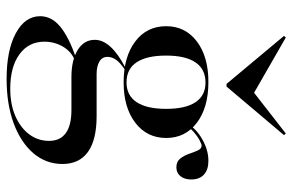

<svg xmlns="http://www.w3.org/2000/svg" viewBox="-174 -531 898 590"><g transform="rotate(90 275.0 -236.0)"><path d="M222.6 192.7Q134.7 192.7 82.3 164.5Q29.8 136.3 29.8 89.5Q29.8 54 62.5 27.4Q95.2 0.8 157.3 -20.2L165.3 -16.9Q138.7 -6.5 123.4 19.4Q108.1 45.2 108.1 76.6Q108.1 125 146.8 153.2Q185.5 181.5 252.4 181.5Q300 181.5 335.9 166.1Q371.8 150.8 392.3 123.8Q412.9 96.8 412.9 62.1Q412.9 28.2 389.1 10.9Q365.3 -6.5 317.7 -6.5H216.9Q164.5 -6.5 133.5 -25.8Q102.4 -45.2 102.4 -78.2Q102.4 -103.2 123.8 -126.6Q145.2 -150 187.1 -171.8L194.4 -171Q171.8 -155.6 163.3 -143.1Q154.8 -130.6 154.8 -116.9Q154.8 -100.8 169.4 -92.3Q183.9 -83.9 207.3 -83.9H337.1Q409.7 -83.9 446.8 -57.3Q483.9 -30.6 483.9 21Q483.9 71.8 450.8 110.5Q417.7 149.2 358.9 171Q300 192.7 222.6 192.7ZM233.1 -166.9Q154.8 -166.9 107.7 -202.4Q60.5 -237.9 60.5 -297.6Q60.5 -356.5 107.3 -391.9Q154 -427.4 232.3 -427.4Q310.5 -427.4 357.3 -391.9Q404 -356.5 404 -297.6Q404 -238.7 357.3 -202.8Q310.5 -166.9 233.1 -166.9ZM233.1 -175.8Q273.4 -175.8 294 -206.9Q314.5 -237.9 314.5 -297.6Q314.5 -357.3 294 -387.9Q273.4 -418.5 233.9 -418.5Q192.7 -418.5 171.8 -387.9Q150.8 -357.3 150.8 -297.6Q150.8 -237.9 171.4 -206.9Q191.9 -175.8 233.1 -175.8ZM494.4 -329Q476.6 -329 467.3 -340.7Q458.1 -352.4 452.8 -367.7Q447.6 -383.1 442.3 -394.8Q437.1 -406.5 427.4 -406.5Q422.6 -406.5 410.5 -400Q398.4 -393.5 385.1 -381.9Q371.8 -370.2 362.9 -353.2L358.1 -359.7Q372.6 -387.9 406.5 -407.7Q440.3 -427.4 474.2 -427.4Q501.6 -427.4 516.5 -413.7Q531.5 -400 531.5 -375Q531.5 -354 521.4 -341.5Q511.3 -329 494.4 -329ZM390.3 -665.3 395.2 -659.7 246 -483.1H237.9L90.3 -659.7L95.2 -665.3L284.7 -556.5L251.6 -557.3Z"/></g></svg>

Font: Playfair 144pt SemiExpanded Medium
Style: Regular
Weight: 500
Width: 6
Designer: Claus Eggers Sørensen
Foundry: Claus Eggers Sørensen
Version: Version 2.203